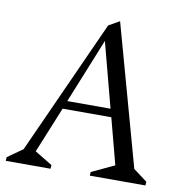

<svg xmlns="http://www.w3.org/2000/svg" viewBox="-97 -696 727 765"><g transform="rotate(10 266.5 -313.5)"><path d="M-24 0 -23 -15 38 -58 284 -602 328 -627 486 -57 542 -15 541 0H316L317 -15L409 -58L360 -244H163L87 -58L158 -15L157 0ZM176 -277H351L282 -539Z"/></g></svg>

Font: Ancizar Serif Light
Style: Italic
Weight: 300
Italic angle: -4°
Designer: Cesar Puertas, Viviana Monsalve, Julian Moncada, Julian Prieto, Jose Castro, Felipe Aragon, Mariel Hernandez, Sara Alarc
Version: Version 8.100